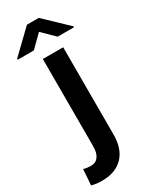

<svg xmlns="http://www.w3.org/2000/svg" viewBox="-285 -788 837 1054"><g transform="rotate(-30 133.0 -261.0)"><path d="M76.2 -528.3H205.1V24.4Q205.1 115.7 157.5 164.6Q109.9 213.4 25.9 213.4Q7.8 213.4 -8.1 211.7Q-23.9 210 -41.5 205.1L-34.2 105.5Q-12.7 111.8 13.7 111.8Q43.5 111.8 59.8 89.1Q76.2 66.4 76.2 24.4ZM169.9 -734.9 311.5 -599.6V-593.8H208L132.3 -668L57.1 -593.8H-44.9V-600.6L94.7 -734.9Z"/></g></svg>

Font: Vazirmatn RD SemiBold
Style: Regular
Weight: 600
Designer: Saber Rastikerdar
Foundry: Saber Rastikerdar
Version: Version 32.102